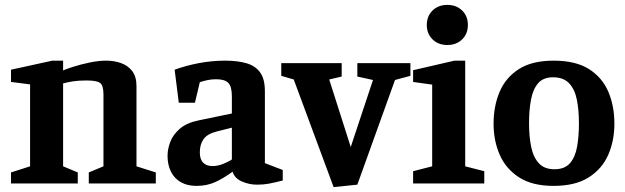

<svg xmlns="http://www.w3.org/2000/svg" viewBox="-20 -750 2557 785"><path d="M25 0V-45L103 -70V-405L25 -415V-465L194 -502H238V-462Q251 -468 281 -477.5Q311 -487 347 -494.5Q383 -502 414 -502Q447 -502 475 -492Q503 -482 520.5 -459.5Q538 -437 538 -398V-70L617 -45V0H343V-45L403 -70V-364Q403 -401 389 -411Q375 -421 334 -421Q301 -421 279 -417.5Q257 -414 238 -409V-70L298 -45V0Z M783 10Q746 10 719.5 -5Q693 -20 679 -48Q665 -76 665 -113Q665 -140 676 -169.5Q687 -199 715 -223.5Q743 -248 793 -258L928 -286V-356Q928 -396 913.5 -411Q899 -426 864 -426Q845 -426 828.5 -422.5Q812 -419 797 -414L777 -330H711L694 -465Q741 -482 793.5 -492Q846 -502 901 -502Q951 -502 987.5 -491.5Q1024 -481 1043.5 -454Q1063 -427 1063 -377V-83L1136 -55V-12Q1101 -3 1079 1Q1057 5 1031 5Q999 5 969 -8Q939 -21 931 -48Q894 -21 860 -5.5Q826 10 783 10ZM849 -71Q870 -71 892.5 -80Q915 -89 928 -98V-228L868 -213Q828 -203 812.5 -181.5Q797 -160 797 -127Q797 -98 811 -84.5Q825 -71 849 -71Z M1344 15 1181 -425 1130 -440V-492H1377V-437L1326 -425L1414 -149L1505 -423L1441 -437V-492H1658V-440L1595 -423L1441 5Z M1669 0V-50L1747 -70V-404L1669 -415V-463L1838 -502H1882V-70L1960 -50V0ZM1809 -566Q1772 -566 1748.5 -589Q1725 -612 1725 -648Q1725 -684 1748.5 -707Q1772 -730 1809 -730Q1846 -730 1869.5 -707Q1893 -684 1893 -648Q1893 -612 1869.5 -589Q1846 -566 1809 -566Z M2243 10Q2156 10 2102 -25Q2048 -60 2023 -117.5Q1998 -175 1998 -244Q1998 -316 2022.6 -374.3Q2047.2 -432.6 2101.1 -467.3Q2155 -502 2243.4 -502Q2334 -502 2388.3 -467.4Q2442.6 -432.8 2467.3 -374.6Q2492 -316.4 2492 -244.2Q2492 -175 2467 -117.5Q2442 -60 2387.4 -25Q2332.9 10 2243 10ZM2247 -58Q2289 -58 2310.5 -83Q2332 -108 2339.5 -150.6Q2347 -193.1 2347 -246Q2347 -300 2338.5 -342.5Q2330 -385 2306.9 -409.5Q2283.8 -434 2241.3 -434Q2201 -434 2180 -409.5Q2159 -385 2151 -342.5Q2143 -300 2143 -246Q2143 -193.1 2151.5 -150.6Q2160 -108 2182.7 -83Q2205.3 -58 2247 -58Z"/></svg>

Font: Manuale
Style: Regular
Weight: 400
Designer: Eduardo Tunni / Pablo Cosgaya
Foundry: Eduardo Tunni / Pablo Cosgaya
Version: Version 1.002